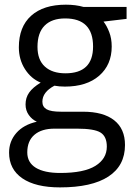

<svg xmlns="http://www.w3.org/2000/svg" viewBox="-20 -565 588 825"><path d="M523.9 -535.2V-483.9L424.8 -472.2Q438.5 -455.1 449.2 -427.5Q460 -399.9 460 -365.2Q460 -286.6 406.2 -239.7Q352.5 -192.9 258.8 -192.9Q234.9 -192.9 213.9 -196.8Q162.1 -169.4 162.1 -127.9Q162.1 -106 180.2 -95.5Q198.2 -85 242.2 -85H336.9Q423.8 -85 470.5 -48.3Q517.1 -11.7 517.1 58.1Q517.1 147 445.8 193.6Q374.5 240.2 237.8 240.2Q132.8 240.2 75.9 201.2Q19 162.1 19 90.8Q19 42 50.3 6.3Q81.5 -29.3 138.2 -42Q117.7 -51.3 103.8 -70.8Q89.8 -90.3 89.8 -116.2Q89.8 -145.5 105.5 -167.5Q121.1 -189.5 154.8 -210Q113.3 -227.1 87.2 -268.1Q61 -309.1 61 -361.8Q61 -449.7 113.8 -497.3Q166.5 -544.9 263.2 -544.9Q305.2 -544.9 338.9 -535.2ZM97.2 89.8Q97.2 133.3 133.8 155.8Q170.4 178.2 238.8 178.2Q340.8 178.2 389.9 147.7Q439 117.2 439 64.9Q439 21.5 412.1 4.6Q385.3 -12.2 311 -12.2H213.9Q158.7 -12.2 127.9 14.2Q97.2 40.5 97.2 89.8ZM141.1 -363.8Q141.1 -307.6 172.9 -278.8Q204.6 -250 261.2 -250Q379.9 -250 379.9 -365.2Q379.9 -485.8 259.8 -485.8Q202.6 -485.8 171.9 -455.1Q141.1 -424.3 141.1 -363.8Z"/></svg>

Font: f0_25643 
Style: Regular
Weight: 400
Foundry: Ascender Corporation
Version: Version 1.10